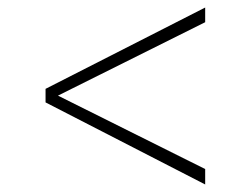

<svg xmlns="http://www.w3.org/2000/svg" viewBox="-20 -505 600 510"><path d="M101 -233V-269L525 -485V-446L134 -251L525 -56V-15Z"/></svg>

Font: Cairo ExtraLight
Style: Italic
Weight: 275
Italic angle: -13°
Designer: Mohamed Gaber, Accademia di Belle Arti di Urbino and others
Foundry: Kief Type Foundry, Accademia di Belle Arti di Urbino and others
Version: Version 3.011